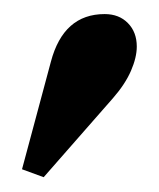

<svg xmlns="http://www.w3.org/2000/svg" viewBox="-20 -870 220 266"><path d="M40.5 -624.5 10.5 -635.5 50.5 -784.5Q68 -850.5 125 -850.5Q145 -850.5 157.2 -838Q169.5 -825.5 169.5 -805.5Q169.5 -790.5 161.5 -772Q153.5 -753.5 136.5 -734Z"/></svg>

Font: Libre Caslon Condensed
Style: Bold
Weight: 700
Designer: Pablo Impallari, Rodrigo Fuenzalida, Katja Schimmel, Ertekin Erdin
Foundry: Pablo Impallari, Rodrigo Fuenzalida
Version: Version 2.000; ttfautohint (v1.8.4.7-5d5b);gftools[0.9.33]